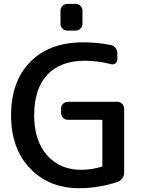

<svg xmlns="http://www.w3.org/2000/svg" viewBox="-20 -982 733 990"><path d="M326.2 -824.2Q312.5 -824.2 302.2 -834.5Q292 -844.7 292 -859.4V-927.7Q292 -941.4 302.2 -951.7Q312.5 -961.9 326.2 -961.9H371.1Q384.8 -961.9 395 -951.7Q405.3 -941.4 405.3 -927.7V-859.4Q405.3 -844.7 395 -834.5Q384.8 -824.2 371.1 -824.2ZM408.2 -763.7Q482.4 -763.7 550.8 -750Q566.4 -747.1 575.7 -734.9Q585 -722.7 585 -707V-675.8Q585 -663.1 574.7 -655.3Q564.5 -647.5 551.8 -651.4Q482.4 -668.9 418 -668.9Q292 -668.9 224.1 -596.7Q156.2 -524.4 156.2 -387.7Q156.2 -256.8 222.7 -181.6Q289.1 -106.4 398.4 -106.4Q451.2 -106.4 503.9 -122.1Q507.8 -123 507.8 -127V-359.4Q507.8 -364.3 503.9 -364.3H330.1Q315.4 -364.3 305.2 -374.5Q294.9 -384.8 294.9 -398.4V-421.9Q294.9 -436.5 305.2 -446.8Q315.4 -457 330.1 -457H585.9Q599.6 -457 609.9 -446.8Q620.1 -436.5 620.1 -421.9V-91.8Q620.1 -76.2 611.3 -63.5Q602.5 -50.8 587.9 -44.9Q492.2 -11.7 387.7 -11.7Q232.4 -11.7 134.8 -113.8Q37.1 -215.8 37.1 -387.7Q37.1 -562.5 136.2 -663.1Q235.4 -763.7 408.2 -763.7Z"/></svg>

Font: Gen Jyuu GothicL Medium
Style: Regular
Weight: 500
Designer: [Source Han Sans]
Ryoko NISHIZUKA  (kana & ideographs); Paul D. Hunt (Latin, Greek & Cyrillic); Wenlong ZHANG  (bopomofo
Version: Version 1.002.20150607